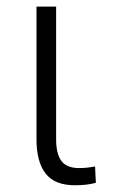

<svg xmlns="http://www.w3.org/2000/svg" viewBox="-20 -548 340 573"><path d="M147.5 -528.3V-131.8Q147.5 -88.9 163.3 -67.6Q179.2 -46.4 216.3 -46.4Q239.3 -46.4 263.7 -51.3L266.1 -2.4Q239.3 4.9 203.6 4.9Q143.6 4.9 116.2 -30Q88.9 -64.9 88.9 -132.8V-528.3Z"/></svg>

Font: Roboto-Light
Style: Regular
Weight: 300
Designer: Google
Version: Version 2.137; 2017